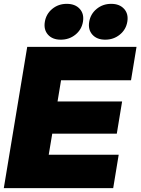

<svg xmlns="http://www.w3.org/2000/svg" viewBox="-23 -969 724 989"><path d="M-3.4 0 117.2 -727.5H680.2L651.9 -555.7H291.5L273.4 -446.3H606L578.6 -280.3H246.1L228 -171.9H588.4L560.1 0ZM519 -764.6Q476.1 -764.6 452.9 -790.5Q429.7 -816.4 436.5 -856.9Q443.4 -897.5 475.1 -923.3Q506.8 -949.2 549.8 -949.2Q592.8 -949.2 616.2 -923.3Q639.6 -897.5 632.8 -856.9Q626 -816.4 594 -790.5Q562 -764.6 519 -764.6ZM290 -764.6Q247.1 -764.6 224.1 -790.5Q201.2 -816.4 208 -856.9Q214.8 -897.5 246.3 -923.3Q277.8 -949.2 320.8 -949.2Q364.3 -949.2 387.7 -923.3Q411.1 -897.5 404.3 -856.9Q397.5 -816.4 365.5 -790.5Q333.5 -764.6 290 -764.6Z"/></svg>

Font: Inter Display Black
Style: Italic
Weight: 900
Italic angle: -9.39999°
Designer: Rasmus Andersson
Foundry: rsms
Version: Version 4.000;git-a52131595